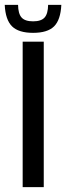

<svg xmlns="http://www.w3.org/2000/svg" viewBox="-42 -772 274 792"><path d="M51.5 0V-600H138.5V0ZM94.5 -636.5Q35 -636.5 7.8 -663.2Q-19.5 -690 -22.5 -752H32.5Q33 -715.5 47 -699.8Q61 -684 94.5 -684Q128 -684 142 -699.8Q156 -715.5 156.5 -752H211Q208 -690 181 -663.2Q154 -636.5 94.5 -636.5Z"/></svg>

Font: Big Shoulders Stencil Display Thin SemiBold
Style: Regular
Weight: 600
Version: Version 2.001